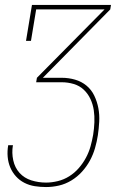

<svg xmlns="http://www.w3.org/2000/svg" viewBox="-20 -550 540 775"><path d="M166 205Q143 205 120.5 201.5Q98 198 78.5 188Q59 178 44.5 162Q30 146 21.5 126Q13 106 11 83Q9 60 13 37Q13 37 13 36.5Q13 36 13 36H33Q33 36 32.5 36.5Q32 37 32 37Q27 67 33.5 97Q40 127 59 148Q78 169 106.5 178Q135 187 166 187Q189 187 213.5 181Q238 175 259.5 161.5Q281 148 298 128.5Q315 109 327 86.5Q339 64 345.5 40.5Q352 17 356 -6Q360 -31 361 -56.5Q362 -82 358.5 -105.5Q355 -129 345 -150.5Q335 -172 318 -188Q301 -204 277.5 -211Q254 -218 229 -218H126L129 -236L402 -512H126L105 -385H85L109 -530H428L425 -512L153 -236H229Q257 -236 283 -228.5Q309 -221 329 -204.5Q349 -188 360.5 -164Q372 -140 377 -113.5Q382 -87 380.5 -59Q379 -31 375 -4Q371 22 363.5 48Q356 74 343 98Q330 122 311 143Q292 164 268 178.5Q244 193 218 199Q192 205 166 205Z"/></svg>

Font: Iosevka Slab Thin
Style: Italic
Weight: 100
Italic angle: -9°
Monospace: yes
Designer: Belleve Invis
Foundry: Belleve Invis
Version: Version 11.1.1; ttfautohint (v1.8.3)